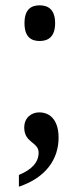

<svg xmlns="http://www.w3.org/2000/svg" viewBox="-20 -547 299 721"><path d="M129 -393C161 -393 187 -409 187 -460C187 -511 161 -527 129 -527C96 -527 72 -511 72 -460C72 -409 96 -393 129 -393ZM127 -125C98 -125 71 -105 71 -68C71 -10 125 -14 125 26C125 63 99 90 51 110V154C153 120 200 50 200 -30C200 -90 173 -125 127 -125Z"/></svg>

Font: Noto Serif Sinhala ExtraCondensed Medium
Style: Regular
Weight: 500
Width: 2
Designer: Jelle Bosma - Monotype Design Team
Foundry: Monotype Imaging Inc.
Version: Version 2.007